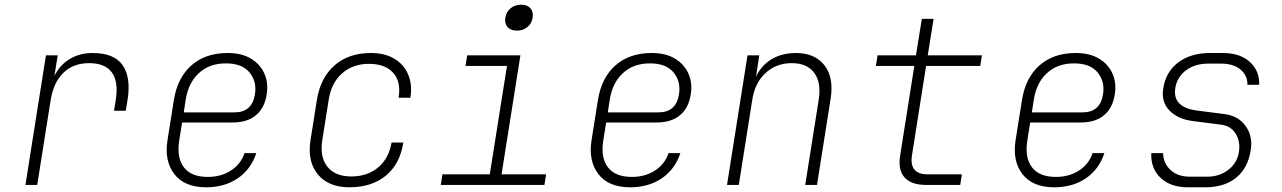

<svg xmlns="http://www.w3.org/2000/svg" viewBox="-20 -785 5440 815"><path d="M88 0 175 -550H225L211 -463Q234 -509 276 -534.5Q318 -560 373 -560Q464 -560 500 -509Q536 -458 522 -365L514 -315H464L472 -365Q483 -439 454.5 -478Q426 -517 358 -517Q291 -517 249 -476Q207 -435 195 -360L138 0Z M855 10Q763 10 720 -46Q677 -102 691 -190L718 -360Q733 -455 792.5 -507.5Q852 -560 946 -560Q1006 -560 1045.5 -536Q1085 -512 1102.5 -472Q1120 -432 1112 -384Q1103 -326 1066 -295.5Q1029 -265 967 -265H753L741 -190Q729 -117 760 -75.5Q791 -34 862 -34Q918 -34 960 -61Q1002 -88 1018 -135H1068Q1045 -66 989 -28Q933 10 855 10ZM760 -308H975Q1050 -308 1062 -384Q1071 -438 1039.5 -477Q1008 -516 939 -516Q869 -516 824 -474.5Q779 -433 768 -360Z M1463 10Q1374 10 1329 -45Q1284 -100 1298 -190L1325 -360Q1340 -455 1400 -507.5Q1460 -560 1554 -560Q1613 -560 1653.5 -536Q1694 -512 1712.5 -469Q1731 -426 1722 -370H1672Q1683 -438 1649 -476Q1615 -514 1546 -514Q1478 -514 1432 -473.5Q1386 -433 1375 -360L1348 -190Q1337 -118 1370 -77Q1403 -36 1471 -36Q1540 -36 1585.5 -74.5Q1631 -113 1642 -180H1692Q1678 -89 1618 -39.5Q1558 10 1463 10Z M1851 0 1858 -45H2059L2132 -505H1956L1963 -550H2189L2109 -45H2298L2291 0ZM2174 -655Q2148 -655 2134.5 -670Q2121 -685 2125 -710Q2129 -735 2147.5 -750Q2166 -765 2192 -765Q2218 -765 2231.5 -750Q2245 -735 2241 -710Q2237 -685 2218.5 -670Q2200 -655 2174 -655Z M2655 10Q2563 10 2520 -46Q2477 -102 2491 -190L2518 -360Q2533 -455 2592.5 -507.5Q2652 -560 2746 -560Q2806 -560 2845.5 -536Q2885 -512 2902.5 -472Q2920 -432 2912 -384Q2903 -326 2866 -295.5Q2829 -265 2767 -265H2553L2541 -190Q2529 -117 2560 -75.5Q2591 -34 2662 -34Q2718 -34 2760 -61Q2802 -88 2818 -135H2868Q2845 -66 2789 -28Q2733 10 2655 10ZM2560 -308H2775Q2850 -308 2862 -384Q2871 -438 2839.5 -477Q2808 -516 2739 -516Q2669 -516 2624 -474.5Q2579 -433 2568 -360Z M3066 0 3153 -550H3203L3189 -459Q3211 -507 3255 -533.5Q3299 -560 3358 -560Q3439 -560 3479.5 -508Q3520 -456 3506 -367L3448 0H3398L3455 -360Q3467 -434 3436.5 -475.5Q3406 -517 3341 -517Q3275 -517 3229.5 -475Q3184 -433 3173 -360L3116 0Z M3911 0Q3848 0 3819.5 -32Q3791 -64 3801 -125L3861 -505H3698L3705 -550H3868L3893 -705H3943L3918 -550H4148L4141 -505H3911L3851 -125Q3839 -45 3918 -45H4063L4056 0Z M4455 10Q4363 10 4320 -46Q4277 -102 4291 -190L4318 -360Q4333 -455 4392.5 -507.5Q4452 -560 4546 -560Q4606 -560 4645.5 -536Q4685 -512 4702.5 -472Q4720 -432 4712 -384Q4703 -326 4666 -295.5Q4629 -265 4567 -265H4353L4341 -190Q4329 -117 4360 -75.5Q4391 -34 4462 -34Q4518 -34 4560 -61Q4602 -88 4618 -135H4668Q4645 -66 4589 -28Q4533 10 4455 10ZM4360 -308H4575Q4650 -308 4662 -384Q4671 -438 4639.5 -477Q4608 -516 4539 -516Q4469 -516 4424 -474.5Q4379 -433 4368 -360Z M5023 10Q4948 10 4906 -30.5Q4864 -71 4867 -135H4917Q4918 -92 4948.5 -63.5Q4979 -35 5031 -35H5104Q5157 -35 5194.5 -64.5Q5232 -94 5239 -140Q5246 -183 5225.5 -217Q5205 -251 5162 -256L5044 -271Q4980 -279 4944 -316Q4908 -353 4918 -411Q4929 -481 4982 -520.5Q5035 -560 5116 -560H5170Q5244 -560 5285.5 -522Q5327 -484 5325 -425H5275Q5276 -464 5246 -489.5Q5216 -515 5163 -515H5109Q5053 -515 5015 -487Q4977 -459 4969 -412Q4956 -330 5059 -316L5176 -301Q5236 -294 5267.5 -250Q5299 -206 5289 -147Q5277 -71 5227 -30.5Q5177 10 5096 10Z"/></svg>

Font: JetBrains Mono Thin
Style: Italic
Weight: 100
Italic angle: -9°
Monospace: yes
Designer: Philipp Nurullin, Konstantin Bulenkov
Foundry: JetBrains
Version: Version 2.305; ttfautohint (v1.8.4.7-5d5b)